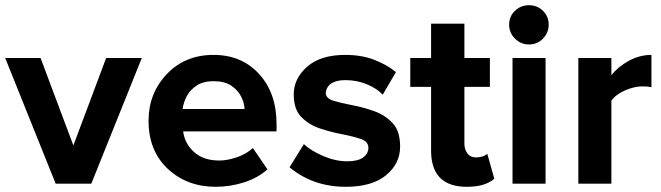

<svg xmlns="http://www.w3.org/2000/svg" viewBox="-26 -706 2540 738"><path d="M325 0H188L-6 -483H130L256 -147L382 -483H519Z M803 12Q693 12 619 -57Q545 -126 545 -242Q545 -347 615 -421Q685 -495 795 -495Q903 -495 970 -421.5Q1037 -348 1037 -229V-201H678Q684 -154 720 -121.5Q756 -89 817 -89Q848 -89 884.5 -101.5Q921 -114 946 -137L1002 -55Q965 -22 912 -5Q859 12 803 12ZM914 -287Q913 -311 900.5 -335.5Q888 -360 862.5 -377Q837 -394 795 -394Q756 -394 730.5 -377.5Q705 -361 692 -336.5Q679 -312 676 -287Z M1303 12Q1177 12 1087 -63L1142 -152Q1170 -126 1217 -106Q1264 -86 1309 -86Q1350 -86 1370 -101Q1390 -116 1390 -138Q1390 -162 1360.5 -172Q1331 -182 1289 -190Q1247 -198 1204.5 -212Q1162 -226 1132.5 -256Q1103 -286 1103 -343Q1103 -404 1154.5 -449.5Q1206 -495 1301 -495Q1363 -495 1411.5 -476.5Q1460 -458 1496 -429L1445 -342Q1423 -366 1384.5 -382Q1346 -398 1302 -398Q1233 -398 1226 -350Q1226 -328 1255 -319Q1284 -310 1326.5 -302Q1369 -294 1411.5 -279Q1454 -264 1483 -233Q1512 -202 1512 -143Q1512 -77 1458 -32.5Q1404 12 1303 12Z M1768 12Q1635 12 1631 -120V-372H1551V-483H1631V-615H1759V-483H1857V-372H1759V-154Q1759 -132 1770.5 -116.5Q1782 -101 1803 -101Q1832 -101 1847 -115L1874 -19Q1860 -6 1834 3Q1808 12 1768 12Z M2007 -535Q1976 -535 1953.5 -557.5Q1931 -580 1931 -611Q1931 -643 1953.5 -664.5Q1976 -686 2007 -686Q2039 -686 2061 -664.5Q2083 -643 2083 -611Q2083 -580 2061 -557.5Q2039 -535 2007 -535ZM2071 0H1944V-483H2071Z M2324 0H2197V-483H2324V-417Q2350 -450 2391.5 -472.5Q2433 -495 2478 -495V-371Q2464 -374 2443 -374Q2412 -374 2376.5 -358.5Q2341 -343 2324 -319Z"/></svg>

Font: UN Bangla
Style: Bold
Weight: 700
Designer: Desinged by Rajon, Unicode developed by Rashed (IMGN)
Version: Version 2.001;March 19, 2023;FontCreator 14.0.0.2901 64-bit